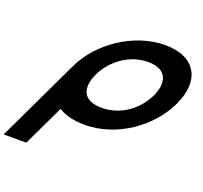

<svg xmlns="http://www.w3.org/2000/svg" viewBox="-220 -914 1440 1361"><g transform="rotate(20 500.5 -233.5)"><path d="M410 -363.9C459.7 -468.5 579.4 -573 728.5 -573C878.7 -573 896.9 -468.5 847.1 -363.9C797.4 -259.4 684 -154.8 529.7 -154.8C371.3 -154.8 360.3 -259.4 410 -363.9ZM237.3 -363.9C235.4 -359.8 233.5 -355.7 231.7 -351.7L-59.1 260H111.9L258.4 -48.1C306.7 -17.5 373.2 -0.1 456.1 -0.1C695.4 -0.1 922.3 -159.1 1019.7 -363.9C1117.1 -568.8 1034.2 -726.9 801.7 -726.9C570.6 -726.9 334.7 -568.8 237.3 -363.9Z"/></g></svg>

Font: Hussar
Style: BdSuprExtOblFive
Weight: 700
Foundry: Cannot Into Space Fonts
Version: Version 2.00